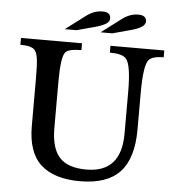

<svg xmlns="http://www.w3.org/2000/svg" viewBox="-59 -945 919 1009"><g transform="rotate(5 400.0 -440.5)"><path d="M678 -479V-288Q678 -136 610.5 -63.5Q543 9 399 9Q264 9 193.5 -54.5Q123 -118 123 -258V-502Q123 -576 119 -609Q115 -642 103 -657Q86 -678 26 -678V-714H348V-678Q279 -678 263 -657Q242 -629 242 -502V-258Q242 -152 286 -103.5Q330 -55 428 -55Q612 -55 612 -260V-479Q612 -627 583 -656Q562 -678 498 -678V-714H782V-678Q720 -678 702 -654Q678 -622 678 -479ZM502 -780H440L546 -860Q586 -890 630 -890Q673 -890 673 -857Q673 -826 598 -806ZM313 -780H251L357 -860Q397 -890 441 -890Q484 -890 484 -857Q484 -840 466 -828.5Q448 -817 409 -806Z"/></g></svg>

Font: Kolar Light
Style: Regular
Weight: 300
Designer: Ramakrishna Saiteja (Kannada); Shiva Nallaperumal (Latin)
Foundry: Indian Type Foundry
Version: Version 1.001;PS 1.0;hotconv 1.0.88;makeotf.lib2.5.647800